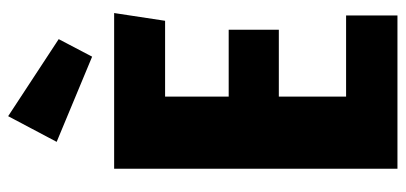

<svg xmlns="http://www.w3.org/2000/svg" viewBox="-282 -713 995 471"><g transform="rotate(-90 215.5 -477.5)"><path d="M400 -570H214V-414H378V-291H214V-126H413V0H37V-695H419ZM355 -831 312 -749 103 -836 166 -955Z"/></g></svg>

Font: Fira Sans Compressed ExtraBold
Style: Regular
Weight: 800
Width: 1
Designer: bBox Type GmbH & Carrois Corporate GbR & Edenspiekermann AG
Foundry: bBox Type GmbH & Carrois Corporate GbR & Edenspiekermann AG
Version: Version 4.301